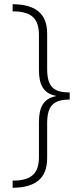

<svg xmlns="http://www.w3.org/2000/svg" viewBox="-20 -734 387 912"><path d="M40 124V158C148 157 204 114 204 17V-148C204 -233 235 -261 311 -261V-295C234 -295 204 -322 204 -407V-574C204 -670 149 -713 40 -714V-680C127 -680 165 -649 165 -567V-401C165 -331 187 -290 245 -279V-277C187 -266 165 -225 165 -154V12C165 92 127 124 40 124Z"/></svg>

Font: Noto Sans Lao SemiCondensed ExtraLight
Style: Regular
Weight: 200
Width: 4
Designer: Monotype Design Team
Foundry: Monotype Imaging Inc.
Version: Version 2.003